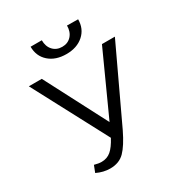

<svg xmlns="http://www.w3.org/2000/svg" viewBox="-199 -997 1075 1144"><g transform="rotate(-30 339.0 -424.5)"><path d="M342 -712Q268 -712 223 -752Q178 -792 178 -857H255Q255 -814 279 -788Q303 -762 342 -762Q381 -762 405 -788.5Q429 -815 429 -858L505 -857Q505 -792 460 -752Q415 -712 342 -712ZM554 -658H643L405 -152Q364 -67 326.5 -29Q289 9 227 9Q181 9 135 -13L153 -59Q181 -51 202 -51Q240 -51 267 -74Q294 -97 321 -148L51 -658H140L361 -233Z"/></g></svg>

Font: EauTestText Medium
Style: Regular
Weight: 500
Designer: Christian Thalmann (Catharsis Fonts)
Version: Version 0.001;PS 000.001;hotconv 1.0.88;makeotf.lib2.5.64775